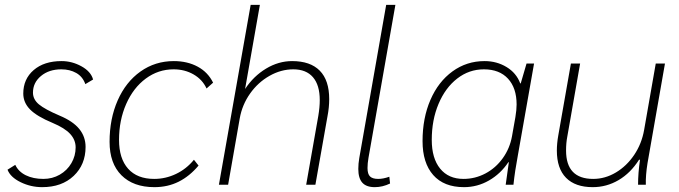

<svg xmlns="http://www.w3.org/2000/svg" viewBox="-20 -762 2801 792"><path d="M11 -62 43 -82Q56 -54 86.5 -39Q117 -24 159 -24Q196 -24 226.5 -41.5Q257 -59 274.5 -89Q292 -119 292 -154Q292 -185 269.5 -209.5Q247 -234 197 -255Q132 -282 104 -310.5Q76 -339 76 -376Q76 -436 119 -473Q162 -510 234 -510Q277 -510 316 -488.5Q355 -467 364 -434L332 -415Q321 -446 294.5 -461Q268 -476 233 -476Q182 -476 149 -448.5Q116 -421 116 -380Q116 -352 140.5 -331.5Q165 -311 226 -285Q281 -262 307 -230Q333 -198 333 -156Q333 -83 284 -36.5Q235 10 154 10Q107 10 65 -10.5Q23 -31 11 -62Z M432 -177Q432 -272 465.5 -348Q499 -424 559.5 -467Q620 -510 697 -510Q753 -510 795.5 -487Q838 -464 859 -421L832 -397Q815 -434 778.5 -455Q742 -476 696 -476Q633 -476 581.5 -438Q530 -400 500.5 -333Q471 -266 471 -185Q471 -108 508.5 -66Q546 -24 616 -24Q663 -24 706 -44.5Q749 -65 780 -103L799 -79Q762 -35 717 -12.5Q672 10 617 10Q530 10 481 -39Q432 -88 432 -177Z M1014 -742H1052L991 -395Q1026 -448 1077.5 -479Q1129 -510 1185 -510Q1260 -510 1299 -470.5Q1338 -431 1338 -353Q1338 -319 1331 -283L1281 0H1243L1293 -284Q1299 -320 1299 -349Q1299 -411 1271 -443.5Q1243 -476 1190 -476Q1139 -476 1091.5 -449Q1044 -422 1011.5 -376Q979 -330 969 -274L921 0H883Z M1458 -65Q1458 -87 1462 -110L1573 -742H1611L1500 -111Q1496 -88 1496 -69Q1496 -44 1506.5 -34Q1517 -24 1540 -24Q1561 -24 1586 -33L1589 -5Q1558 10 1526 10Q1491 10 1474.5 -8.5Q1458 -27 1458 -65Z M1723 -180Q1723 -275 1755.5 -350Q1788 -425 1846.5 -467.5Q1905 -510 1979 -510Q2029 -510 2069.5 -485.5Q2110 -461 2126 -418H2128L2152 -500H2183L2116 -120Q2104 -57 2098 0H2066Q2074 -60 2079 -93H2077Q2045 -45 1997 -17.5Q1949 10 1894 10Q1811 10 1767 -40Q1723 -90 1723 -180ZM2092 -200 2106 -279Q2111 -309 2111 -331Q2111 -399 2075.5 -437.5Q2040 -476 1976 -476Q1915 -476 1866 -438Q1817 -400 1789 -333.5Q1761 -267 1761 -185Q1761 -109 1795.5 -66.5Q1830 -24 1892 -24Q1940 -24 1982.5 -46.5Q2025 -69 2054 -109.5Q2083 -150 2092 -200Z M2277 -141Q2277 -170 2283 -204L2335 -500H2373L2320 -198Q2315 -172 2315 -141Q2315 -24 2427 -24Q2476 -24 2520.5 -50.5Q2565 -77 2596 -123Q2627 -169 2637 -226L2685 -500H2723L2651 -89Q2643 -39 2644 0H2612Q2612 -48 2620 -103H2616Q2581 -48 2531.5 -19Q2482 10 2425 10Q2353 10 2315 -28.5Q2277 -67 2277 -141Z"/></svg>

Font: Sarabun Thin
Style: Italic
Weight: 250
Italic angle: -10°
Designer: Suppakit Chalermlarp | Katatrad Co.,Ltd.
Foundry: Cadson Demak Co.,Ltd.
Version: Version 1.000; ttfautohint (v1.6)